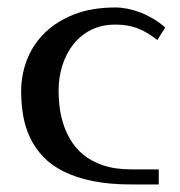

<svg xmlns="http://www.w3.org/2000/svg" viewBox="-20 -489 476 509"><path d="M397 -382.8Q371.6 -403.3 345.7 -413.6Q319.8 -423.8 286.1 -423.8Q249.5 -423.8 221.4 -409.7Q193.4 -395.5 174.3 -371.3Q155.3 -347.2 145.3 -315.4Q135.3 -283.7 135.3 -248Q135.3 -231.4 137.5 -209.7Q139.6 -188 146.5 -164.8Q153.3 -141.6 166.3 -119.4Q179.2 -97.2 200.4 -79.3Q221.7 -61.5 253.2 -50.8Q284.7 -40 328.1 -40H400.9V0H328.1Q270 0 225.8 -9Q181.6 -18.1 149.2 -34.2Q116.7 -50.3 95 -73Q73.2 -95.7 60.1 -123.3Q46.9 -150.9 41.5 -182.1Q36.1 -213.4 36.1 -247.1Q36.1 -291.5 52 -331.8Q67.9 -372.1 99.4 -402.6Q130.9 -433.1 177.5 -451.2Q224.1 -469.2 286.1 -469.2Q301.3 -469.2 318.4 -465.8Q335.4 -462.4 352.5 -455.8Q369.6 -449.2 386.5 -439.2Q403.3 -429.2 418 -416Z"/></svg>

Font: Federo
Style: Regular
Weight: 400
Designer: Olexa M. Volochay | Cyreal.org
Foundry: Olexa M. Volochay | Cyreal.org
Version: Version 1.000